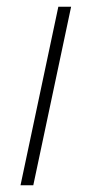

<svg xmlns="http://www.w3.org/2000/svg" viewBox="-20 -551 274 571"><path d="M41 0 153.5 -531H191.5L79 0Z"/></svg>

Font: Epilogue ExtraLight
Style: Italic
Weight: 250
Italic angle: -12°
Designer: Tyler Finck
Foundry: Etcetera Type Co
Version: Version 2.112